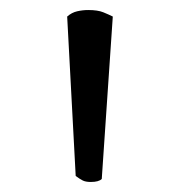

<svg xmlns="http://www.w3.org/2000/svg" viewBox="-20 -730 359 383"><path d="M161 -367Q151 -367 145 -370Q139 -373 131 -379L114 -697Q123 -705 134 -707.5Q145 -710 156 -710Q175 -710 186 -705.5Q197 -701 205 -697L183 -373Q177 -367 161 -367Z"/></svg>

Font: Asar
Style: Regular
Weight: 400
Designer: Eben Sorkin
Foundry: Eben Sorkin, Pria Ravichandran
Version: Version 1.003; ttfautohint (v1.3) -l 8 -r 50 -G 0 -x 0 -H 45